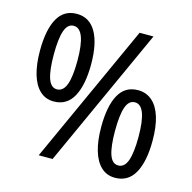

<svg xmlns="http://www.w3.org/2000/svg" viewBox="-107 -831 951 949"><g transform="rotate(15 368.5 -357.0)"><path d="M172 -724Q237 -724 270.5 -665.5Q304 -607 304 -501Q304 -395 271.5 -335.5Q239 -276 172 -276Q130 -276 101 -303Q72 -330 57 -380.5Q42 -431 42 -501Q42 -608 74 -666Q106 -724 172 -724ZM172 -663Q141 -663 127 -622.5Q113 -582 113 -501Q113 -420 127 -379Q141 -338 172 -338Q204 -338 219 -378.5Q234 -419 234 -501Q234 -582 218.5 -622.5Q203 -663 172 -663ZM566 -714 241 0H170L495 -714ZM562 -438Q604 -438 634 -412Q664 -386 679.5 -336.5Q695 -287 695 -215Q695 -108 662 -49Q629 10 562 10Q520 10 491 -17Q462 -44 447 -94.5Q432 -145 432 -215Q432 -323 464 -380.5Q496 -438 562 -438ZM562 -376Q531 -376 517 -336Q503 -296 503 -215Q503 -134 517 -93.5Q531 -53 562 -53Q594 -53 608.5 -93.5Q623 -134 623 -215Q623 -295 608 -335.5Q593 -376 562 -376Z"/></g></svg>

Font: Noto Sans Display SemiCondensed
Style: Regular
Weight: 400
Width: 4
Version: Version 2.003